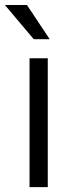

<svg xmlns="http://www.w3.org/2000/svg" viewBox="-42 -767 297 787"><path d="M79.1 -528.3V0H153.8V-528.3ZM-22 -746.6 96.2 -606.4H161.6L68.4 -746.6Z"/></svg>

Font: Vazirmatn Light
Style: Regular
Weight: 300
Designer: Saber Rastikerdar
Foundry: Saber Rastikerdar
Version: Version 33.003